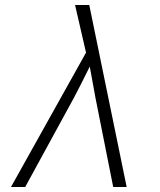

<svg xmlns="http://www.w3.org/2000/svg" viewBox="-20 -750 640 770"><path d="M24 0 325 -539 281 -730H338L488 0H434L363 -357Q352 -414 340 -483Q306 -414 276 -357L81 0Z"/></svg>

Font: JetBrains Mono Extra Light
Style: Italic
Weight: 200
Italic angle: -9°
Monospace: yes
Designer: Philipp Nurullin, Konstantin Bulenkov
Foundry: JetBrains
Version: 2.002